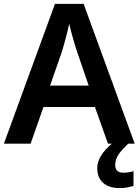

<svg xmlns="http://www.w3.org/2000/svg" viewBox="-20 -737 712 985"><path d="M534 0 467 -188H203L137 0H0L262 -717H409L671 0ZM374 -476Q370 -488 362 -514.5Q354 -541 346.5 -569Q339 -597 335 -615Q328 -581 317 -540.5Q306 -500 299 -476L237 -298H435ZM571 109Q571 149 613 149Q628 149 642 146.5Q656 144 665 141V217Q650 221 633.5 224.5Q617 228 594 228Q539 228 509 201Q479 174 479 126Q479 87 507 49Q535 11 579 -19L638 0Q604 32 587.5 56.5Q571 81 571 109Z"/></svg>

Font: Noto Sans Lao UI SemBd
Style: Regular
Weight: 600
Designer: Monotype Design Team
Foundry: Monotype Imaging Inc.
Version: Version 2.000; ttfautohint (v1.8.4.7-5d5b)